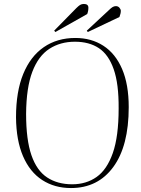

<svg xmlns="http://www.w3.org/2000/svg" viewBox="-20 -937 715 971"><path d="M61 -344Q61 -474 97.5 -563Q134 -652 201.5 -698.5Q269 -745 361 -745Q442 -745 503 -705.5Q564 -666 597.5 -588Q631 -510 631 -395Q631 -199 553 -92.5Q475 14 339 14Q256 14 193.5 -26.5Q131 -67 96.5 -147Q62 -227 61 -344ZM112 -361Q112 -230 139 -152Q166 -74 218.5 -39.5Q271 -5 345 -5Q416 -5 468.5 -42Q521 -79 550.5 -163Q580 -247 580 -388Q581 -513 555 -587Q529 -661 480 -693.5Q431 -726 359 -726Q285 -726 229.5 -690Q174 -654 143.5 -574Q113 -494 112 -361ZM366 -896Q377 -907 385 -912Q393 -917 404 -917Q427 -917 427 -898Q427 -881 421 -866L260 -775L254 -782ZM532 -887Q541 -896 549 -901Q557 -906 566 -906Q577 -906 584 -898Q591 -890 591 -882Q591 -869 584 -851L424 -775L419 -782Z"/></svg>

Font: Literata 72pt ExtraLight
Style: Italic
Weight: 200
Italic angle: -2°
Designer: Latin by Veronika Burian and Jose Scaglione. Greek by Irene Vlachou. Cyrillic by Vera Evstafieva
Foundry: TypeTogether
Version: Version 3.002